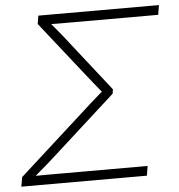

<svg xmlns="http://www.w3.org/2000/svg" viewBox="-52 -777 770 827"><g transform="rotate(-5 333.0 -364.0)"><path d="M6.8 0 14.2 -41 314 -312Q325.2 -322.3 336.4 -332.3Q347.7 -342.3 358.6 -351.8Q369.6 -361.3 380.1 -370.6Q390.6 -379.9 400.4 -388.7L397 -366.7Q387.7 -377.9 377.4 -390.4Q367.2 -402.8 356.7 -415.8Q346.2 -428.7 335.4 -442.4L138.2 -691.9L144 -727.5H665.5L658.7 -686H280.8Q255.9 -686 232.2 -686Q208.5 -686 186 -686.5L189 -695.3Q196.8 -685.5 205.6 -675Q214.4 -664.6 223.9 -653.1Q233.4 -641.6 243.2 -629.4L436.5 -383.3L433.6 -364.7L157.7 -115.2Q141.1 -100.1 124.8 -85.9Q108.4 -71.8 92.5 -58.3Q76.7 -44.9 62 -31.7L62.5 -41Q89.4 -41.5 117.2 -41.5Q145 -41.5 174.3 -41.5H556.6L549.8 0Z"/></g></svg>

Font: Inter 24pt ExtraLight
Style: Italic
Weight: 250
Italic angle: -9.3988°
Version: Version 4.001;git-66647c0bb